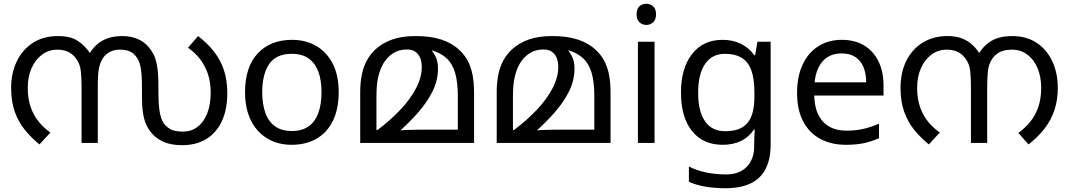

<svg xmlns="http://www.w3.org/2000/svg" viewBox="-20 -757 5662 1017"><path d="M627 -566Q671 -566 707 -551.5Q743 -537 768 -507Q782 -491 793.5 -469Q805 -447 812 -408Q819 -369 819 -303V-269Q819 -214 824.5 -173Q830 -132 846 -106Q860 -85 883 -72.5Q906 -60 949 -60Q994 -60 1027 -85.5Q1060 -111 1078 -157.5Q1096 -204 1096 -266Q1096 -323 1080.5 -367.5Q1065 -412 1038 -446Q1011 -480 976 -504L1029 -566Q1080 -527 1114.5 -482.5Q1149 -438 1166.5 -384.5Q1184 -331 1184 -263Q1184 -177 1155 -115Q1126 -53 1072.5 -20.5Q1019 12 945 12Q888 12 849 -4.5Q810 -21 784 -51Q765 -73 753.5 -99.5Q742 -126 737 -161.5Q732 -197 732 -246V-295Q732 -365 724.5 -402Q717 -439 699 -460Q686 -477 665.5 -485.5Q645 -494 615 -494Q587 -494 566 -484Q545 -474 531 -457Q514 -436 506 -403.5Q498 -371 498 -309V0H412V-292Q412 -348 408 -381Q404 -414 390 -436Q373 -465 346.5 -479.5Q320 -494 284 -494Q238 -494 202.5 -467.5Q167 -441 147 -395.5Q127 -350 127 -292Q127 -232 143.5 -187Q160 -142 187 -110Q214 -78 247 -55L189 8Q146 -27 112 -68.5Q78 -110 58.5 -164.5Q39 -219 39 -292Q39 -368 68 -430Q97 -492 152.5 -529Q208 -566 288 -566Q353 -566 392 -540.5Q431 -515 459 -472L454 -473Q482 -520 525 -543Q568 -566 627 -566Z M1774 -269Q1774 -180 1743.5 -117.5Q1713 -55 1657 -22.5Q1601 10 1524 10Q1453 10 1397.5 -22.5Q1342 -55 1310 -117.5Q1278 -180 1278 -269Q1278 -402 1345 -474Q1412 -546 1527 -546Q1600 -546 1655.5 -513.5Q1711 -481 1742.5 -419.5Q1774 -358 1774 -269ZM1369 -269Q1369 -206 1385.5 -159.5Q1402 -113 1437 -88Q1472 -63 1526 -63Q1580 -63 1615 -88Q1650 -113 1666.5 -159.5Q1683 -206 1683 -269Q1683 -333 1666 -378Q1649 -423 1614.5 -447.5Q1580 -472 1525 -472Q1443 -472 1406 -418Q1369 -364 1369 -269Z M2182 -566Q2261 -566 2317.5 -547.5Q2374 -529 2411 -494Q2439 -469 2456.5 -437Q2474 -405 2482.5 -363Q2491 -321 2491 -266V0H1888V-268Q1888 -320 1896.5 -361.5Q1905 -403 1922.5 -435.5Q1940 -468 1966 -493Q2003 -528 2055.5 -547Q2108 -566 2182 -566ZM2135 -495Q2093 -495 2061 -474Q2029 -453 2009 -418Q1993 -390 1983.5 -349.5Q1974 -309 1974 -249V-68H1979Q2047 -119 2100 -175Q2153 -231 2183.5 -289Q2214 -347 2214 -402Q2214 -430 2205.5 -450.5Q2197 -471 2180 -483Q2163 -495 2135 -495ZM2300 -393Q2300 -334 2273 -277Q2246 -220 2196 -162.5Q2146 -105 2077 -45L2075 -65Q2104 -67 2132 -68.5Q2160 -70 2188 -70H2405V-249Q2405 -323 2390.5 -372Q2376 -421 2343 -450.5Q2310 -480 2256 -494L2258 -501Q2277 -479 2288.5 -454.5Q2300 -430 2300 -393Z M2905 -566Q2984 -566 3040.5 -547.5Q3097 -529 3134 -494Q3162 -469 3179.5 -437Q3197 -405 3205.5 -363Q3214 -321 3214 -266V0H2611V-268Q2611 -320 2619.5 -361.5Q2628 -403 2645.5 -435.5Q2663 -468 2689 -493Q2726 -528 2778.5 -547Q2831 -566 2905 -566ZM2858 -495Q2816 -495 2784 -474Q2752 -453 2732 -418Q2716 -390 2706.5 -349.5Q2697 -309 2697 -249V-68H2702Q2770 -119 2823 -175Q2876 -231 2906.5 -289Q2937 -347 2937 -402Q2937 -430 2928.5 -450.5Q2920 -471 2903 -483Q2886 -495 2858 -495ZM3023 -393Q3023 -334 2996 -277Q2969 -220 2919 -162.5Q2869 -105 2800 -45L2798 -65Q2827 -67 2855 -68.5Q2883 -70 2911 -70H3128V-249Q3128 -323 3113.5 -372Q3099 -421 3066 -450.5Q3033 -480 2979 -494L2981 -501Q3000 -479 3011.5 -454.5Q3023 -430 3023 -393Z M3447 -536V0H3359V-536ZM3404 -737Q3424 -737 3439.5 -723.5Q3455 -710 3455 -681Q3455 -653 3439.5 -639Q3424 -625 3404 -625Q3382 -625 3367 -639Q3352 -653 3352 -681Q3352 -710 3367 -723.5Q3382 -737 3404 -737Z M3807 -546Q3860 -546 3902.5 -526Q3945 -506 3975 -465H3980L3992 -536H4062V9Q4062 85 4036 136.5Q4010 188 3957 214Q3904 240 3822 240Q3764 240 3715.5 231.5Q3667 223 3629 206V125Q3667 145 3718 156Q3769 167 3827 167Q3896 167 3935.5 126.5Q3975 86 3975 16V-5Q3975 -17 3976 -39.5Q3977 -62 3978 -71H3974Q3946 -30 3904.5 -10Q3863 10 3808 10Q3704 10 3645.5 -63Q3587 -136 3587 -267Q3587 -395 3645.5 -470.5Q3704 -546 3807 -546ZM3819 -472Q3752 -472 3715 -418.5Q3678 -365 3678 -266Q3678 -167 3714.5 -114.5Q3751 -62 3821 -62Q3862 -62 3891 -72.5Q3920 -83 3939 -105.5Q3958 -128 3967 -163Q3976 -198 3976 -246V-267Q3976 -340 3959.5 -385Q3943 -430 3908 -451Q3873 -472 3819 -472Z M4439 -546Q4508 -546 4557.5 -516Q4607 -486 4633.5 -431.5Q4660 -377 4660 -304V-251H4293Q4295 -160 4339.5 -112.5Q4384 -65 4464 -65Q4515 -65 4554.5 -74.5Q4594 -84 4636 -102V-25Q4595 -7 4555 1.5Q4515 10 4460 10Q4384 10 4325.5 -21Q4267 -52 4234.5 -113.5Q4202 -175 4202 -264Q4202 -352 4231.5 -415Q4261 -478 4314.5 -512Q4368 -546 4439 -546ZM4438 -474Q4375 -474 4338.5 -433.5Q4302 -393 4295 -321H4568Q4568 -367 4554 -401Q4540 -435 4511.5 -454.5Q4483 -474 4438 -474Z M4999 -566Q5045 -566 5078 -552.5Q5111 -539 5134 -516.5Q5157 -494 5173 -465L5160 -466Q5191 -518 5234 -542Q5277 -566 5341 -566Q5418 -566 5472 -529.5Q5526 -493 5554.5 -431Q5583 -369 5583 -292Q5583 -226 5565 -173Q5547 -120 5512.5 -75.5Q5478 -31 5428 8L5374 -53Q5409 -78 5436.5 -111.5Q5464 -145 5479.5 -189.5Q5495 -234 5495 -292Q5495 -350 5476 -395.5Q5457 -441 5422 -467.5Q5387 -494 5340 -494Q5299 -494 5272.5 -479.5Q5246 -465 5230 -436Q5217 -414 5213 -382Q5209 -350 5209 -291V0H5123V-291Q5123 -348 5119 -381Q5115 -414 5101 -436Q5084 -465 5058 -479.5Q5032 -494 4995 -494Q4949 -494 4913.5 -467.5Q4878 -441 4858 -395.5Q4838 -350 4838 -292Q4838 -232 4854.5 -187Q4871 -142 4898 -110Q4925 -78 4958 -55L4900 8Q4857 -27 4823 -68.5Q4789 -110 4769.5 -164.5Q4750 -219 4750 -292Q4750 -373 4780.5 -434.5Q4811 -496 4867 -531Q4923 -566 4999 -566Z"/></svg>

Font: malayalam15
Style: Book
Weight: 400
Designer: Jelle Bosma - Monotype Design Team
Foundry: Monotype Imaging Inc.
Version: Version 2.003